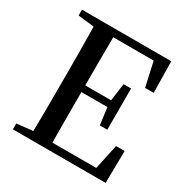

<svg xmlns="http://www.w3.org/2000/svg" viewBox="-167 -881 997 1024"><g transform="rotate(30 331.5 -368.5)"><path d="M569 -198 536 -44H266C265 -143 265 -244 265 -355H425L439 -250H485V-504H439L424 -396H265C265 -499 265 -597 266 -693H515L548 -544H601L598 -737H48V-701L147 -690C149 -592 149 -492 149 -394V-343C149 -243 149 -144 147 -47L48 -36V0H619L622 -198Z"/></g></svg>

Font: Source Han Serif CN SemiBold
Style: Regular
Weight: 600
Designer: Ryoko NISHIZUKA 西塚涼子 (kana & ideographs); Frank Grießhammer (Latin, Greek & Cyrillic); Wenlong ZHANG 张文龙 (bopomofo); San
Foundry: Adobe Systems Incorporated
Version: Version 1.000;PS 1;hotconv 16.6.53;makeotf.lib2.5.65590